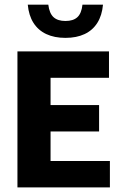

<svg xmlns="http://www.w3.org/2000/svg" viewBox="-20 -820 527 840"><path d="M56.3 0V-595H456.8V-479.5H201.2V-115.5H460.8V0ZM161.1 -244.8V-360.3H413.5V-244.8ZM266.3 -654.3Q217.9 -654.3 182.5 -670.9Q147 -687.6 126.4 -720Q105.8 -752.5 101.5 -799.7H191.3Q196.1 -761.3 214.3 -744.8Q232.6 -728.2 266.3 -728.2Q300.5 -728.2 318.5 -744.8Q336.6 -761.3 340.8 -799.7H430.6Q426.3 -752.3 405.8 -719.9Q385.4 -687.5 350.1 -670.9Q314.8 -654.3 266.3 -654.3Z"/></svg>

Font: Encode Sans SC Condensed Thin
Style: Regular
Weight: 100
Width: 3
Designer: Multiple Designers
Foundry: Impallari Type
Version: Version 3.002